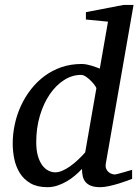

<svg xmlns="http://www.w3.org/2000/svg" viewBox="-20 -757 569 789"><path d="M415 -85.9Q412.6 -71.8 416.5 -63Q420.4 -54.2 427 -49.1Q433.6 -43.9 440.7 -42Q447.8 -40 451.2 -40Q454.6 -40 465.1 -42.7Q475.6 -45.4 487.3 -48.8Q499 -52.2 509.3 -55.2L522.9 -59.1V-22Q517.1 -19.5 501.5 -13.9Q485.8 -8.3 466.8 -2.4Q447.8 3.4 427.5 7.8Q407.2 12.2 392.1 12.2Q369.1 12.2 354.5 6.6Q339.8 1 331.5 -9Q323.2 -19 320.1 -32.7Q316.9 -46.4 316.9 -63Q303.7 -48.8 287.8 -35.4Q272 -22 253.9 -11.5Q235.8 -1 215.8 5.6Q195.8 12.2 174.8 12.2Q132.8 12.2 105.2 -3.9Q77.6 -20 61.5 -45.9Q45.4 -71.8 38.8 -103.5Q32.2 -135.3 32.2 -167Q32.2 -206.5 40.8 -246.3Q49.3 -286.1 66.2 -322.5Q83 -358.9 107.4 -390.1Q131.8 -421.4 163.1 -444.6Q194.3 -467.8 232.7 -481Q271 -494.1 314.9 -494.1Q326.2 -494.1 336.9 -491.9Q347.7 -489.7 357.4 -486.8Q367.2 -483.9 375.5 -480.5Q383.8 -477.1 390.1 -475.1L423.8 -668L333 -676.8V-707L487.8 -736.8H528.8ZM376 -394Q376.5 -396 370.4 -405Q364.3 -414.1 354.7 -423.8Q345.2 -433.6 334 -441.4Q322.8 -449.2 313 -449.2Q276.4 -449.2 243.2 -428Q210 -406.7 184.6 -369.6Q159.2 -332.5 144 -282Q128.9 -231.4 128.9 -172.9Q128.9 -140.6 135.5 -117.2Q142.1 -93.8 153.1 -78.6Q164.1 -63.5 178.2 -56.2Q192.4 -48.8 207 -48.8Q220.7 -48.8 236.6 -55.7Q252.4 -62.5 268.6 -74Q284.7 -85.4 300.5 -100.3Q316.4 -115.2 330.1 -130.9Z"/></svg>

Font: Charis SIL APac
Style: Italic
Weight: 400
Italic angle: -11°
Foundry: SIL International
Version: Version 5.000